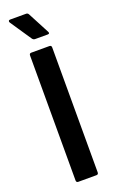

<svg xmlns="http://www.w3.org/2000/svg" viewBox="-162 -876 546 915"><g transform="rotate(-20 111.0 -419.0)"><path d="M64.8 0Q54.9 0 54.9 -10.9V-644.1Q54.9 -655 64.8 -655H156.9Q167.3 -655 167.3 -644.1V-10.9Q167.3 0 156.9 0ZM104.7 -709.6Q95.3 -709.6 89.8 -718L18.1 -824.3Q14.6 -829.8 16.4 -833.8Q18.1 -837.7 23.6 -837.7H105.2Q113.6 -837.7 117.6 -829.8L174.5 -721.5Q180.9 -709.6 168 -709.6Z"/></g></svg>

Font: Sofia Sans Condensed
Style: Regular
Weight: 400
Designer: Botio Nikoltchev, Ani Petrova
Foundry: lettersoup
Version: Version 4.100